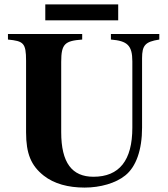

<svg xmlns="http://www.w3.org/2000/svg" viewBox="-20 -830 762 869"><path d="M701 -676H482V-651C556 -645 579 -625 579 -552V-252C579 -104 520 -30 403 -30C306 -30 257 -93 257 -232V-550C257 -632 274 -645 352 -651V-676H16V-651C86 -644 98 -636 98 -555V-231C98 -134 121 -80 178 -35C225 2 289 19 363 19C434 19 504 -1 547 -36C596 -75 623 -152 623 -252V-566C623 -625 637 -641 701 -651ZM515 -738V-810H185V-738Z"/></svg>

Font: XITS
Style: Bold
Weight: 700
Designer: MicroPress Inc., with final additions and corrections provided by Coen Hoffman, Elsevier (retired)
Version: Version 1.302